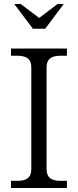

<svg xmlns="http://www.w3.org/2000/svg" viewBox="-20 -944 391 964"><path d="M213.9 -94.2Q213.9 -64 230.7 -50Q247.6 -36.1 283.2 -36.1H315.9V0H35.2V-36.1H67.9Q103.5 -36.1 120.4 -50Q137.2 -64 137.2 -94.2V-606Q137.2 -636.2 120.4 -650.1Q103.5 -664.1 67.9 -664.1H35.2V-700.2H315.9V-664.1H283.2Q247.6 -664.1 230.7 -650.1Q213.9 -636.2 213.9 -606ZM51.8 -923.8H84L176.8 -854L269 -923.8H299.8L207 -799.8H145Z"/></svg>

Font: LT Superior Serif
Style: Regular
Weight: 400
Designer: Daniel Lyons
Foundry: LyonsType
Version: Version 2.120;FEAKit 1.0